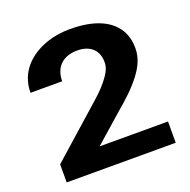

<svg xmlns="http://www.w3.org/2000/svg" viewBox="-128 -845 956 968"><g transform="rotate(-20 350.0 -360.5)"><path d="M345 -607C417 -607 455 -566 455 -505C455 -478 445 -458 431 -437C408 -403 379 -373 344 -342L68 -97V0H653V-114H286L436 -246C488 -290 537 -334 574 -384C602 -422 625 -463 625 -519C625 -550 619 -579 607 -604C569 -681 479 -721 347 -721C301 -721 260 -714 224 -702C127 -669 51 -598 51 -487H221C221 -557 262 -607 345 -607Z"/></g></svg>

Font: Asimov
Style: XWid
Weight: 500
Designer: Google
Version: Version 2.000980; 2014